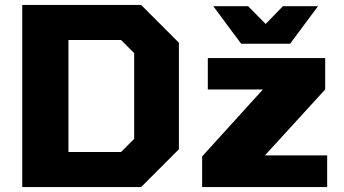

<svg xmlns="http://www.w3.org/2000/svg" viewBox="-20 -757 1394 777"><path d="M70 0V-737H551L704 -584V-153L551 0ZM956 -580 843 -732H984L1055 -660L1125 -732H1267L1154 -580ZM257 -142H470L523 -195V-542L470 -595H257ZM798 0V-124L1044 -395H821V-522H1296V-395L1052 -128H1304V0Z"/></svg>

Font: Tomorrow
Style: Bold
Weight: 700
Designer: Tony de Marco, Monica Rizzolli
Foundry: Just in Type
Version: Version 2.002